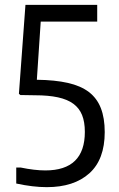

<svg xmlns="http://www.w3.org/2000/svg" viewBox="-20 -760 491 792"><path d="M173 12Q116 12 47 -3V-69H65Q123 -57 167 -57Q330 -57 330 -216Q330 -257 318.5 -285.5Q307 -314 282.5 -332Q258 -350 219 -358.5Q180 -367 125 -367L64 -368L58 -373L85 -740H381V-671H148L132 -431Q207 -430 260 -418Q313 -406 346.5 -380.5Q380 -355 396 -314Q412 -273 412 -215Q412 -102 348.5 -45Q285 12 173 12Z"/></svg>

Font: Encode Sans Condensed
Style: Regular
Weight: 400
Designer: Pablo Impallari, Andres Torresi
Foundry: Pablo Impallari, Andres Torresi
Version: Version 1.000; ttfautohint (v1.00) -l 8 -r 50 -G 200 -x 14 -